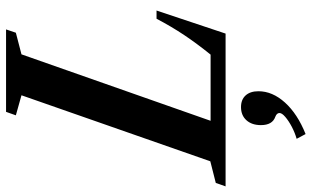

<svg xmlns="http://www.w3.org/2000/svg" viewBox="-282 -576 1079 666"><g transform="rotate(-90 258.0 -242.5)"><path d="M-55 0 -43 -34 32 -53 261 -708 191.5 -727.5 203.5 -761.5H489.5L478 -727.5L403 -708L172.5 -52H402Q440 -99 469.8 -143.5Q499.5 -188 526.5 -239.5H555L475 0ZM126.5 277.5 110 246.5Q131 240.5 151.5 229.8Q172 219 185.8 207.2Q199.5 195.5 199.5 187Q199.5 177.5 186.5 172.5Q157.5 162.5 157.5 122.5Q157.5 91 174.5 72.2Q191.5 53.5 220 53.5Q246 53.5 260.5 69.5Q275 85.5 275 114Q275 162.5 235.8 206Q196.5 249.5 126.5 277.5Z"/></g></svg>

Font: Libre Caslon Condensed Bold
Style: Italic
Weight: 700
Italic angle: -22.583°
Designer: Pablo Impallari, Rodrigo Fuenzalida, Katja Schimmel, Ertekin Erdin
Foundry: Pablo Impallari, Rodrigo Fuenzalida
Version: Version 2.000; ttfautohint (v1.8.4.7-5d5b);gftools[0.9.33]